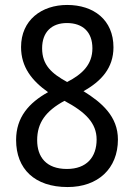

<svg xmlns="http://www.w3.org/2000/svg" viewBox="-20 -745 540 775"><path d="M253 10C375 10 456 -64 456 -182C456 -275 391 -331 317 -377C389 -417 438 -471 438 -554C438 -665 358 -725 251 -725C148 -725 65 -664 65 -555C65 -474 109 -419 174 -373C97 -330 45 -272 45 -180C45 -63 120 10 253 10ZM251 -414C189 -448 150 -482 150 -550C150 -616 189 -652 250 -652C314 -652 353 -616 353 -550C353 -485 313 -446 251 -414ZM250 -63C167 -63 130 -111 130 -179C130 -250 165 -297 240 -338C325 -293 370 -248 370 -182C370 -111 330 -63 250 -63Z"/></svg>

Font: Noto Sans Devanagari UI SemiCondensed
Style: Regular
Weight: 400
Width: 4
Designer: Jelle Bosma - Monotype Design Team
Foundry: Monotype Imaging Inc.
Version: Version 2.003